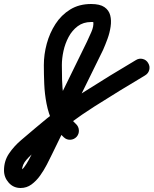

<svg xmlns="http://www.w3.org/2000/svg" viewBox="-150 -594 767 959"><path d="M233 89Q220 103 201.5 104Q183 105 169 92Q133 60 112.5 16.5Q92 -27 82.5 -76Q73 -125 71 -174.5Q69 -224 69 -269Q69 -322 83.5 -375.5Q98 -429 127 -474Q156 -519 200.5 -546.5Q245 -574 305 -574Q349 -574 371.5 -558.5Q394 -543 400.5 -517.5Q407 -492 402.5 -461Q398 -430 387 -400Q376 -370 365 -345Q301 -215 237 -84.5Q173 46 110 176Q110 176 110 176Q110 176 110 176Q99 199 84 228Q69 257 50 283.5Q31 310 7 327.5Q-17 345 -47 345Q-83 345 -106.5 318.5Q-130 292 -130 257Q-130 210 -105 173Q-80 136 -44 105.5Q-8 75 25 47Q141 -53 269 -134.5Q397 -216 529 -294Q529 -294 529 -294Q529 -294 529 -294Q545 -304 563 -299.5Q581 -295 590 -279Q600 -263 595.5 -245Q591 -227 574 -217Q446 -141 321.5 -62Q197 17 83 115Q63 133 34 155.5Q5 178 -17.5 203.5Q-40 229 -40 257Q-40 259 -41 257.5Q-42 256 -44 255Q-46 255 -47 255Q-40 255 -29 240.5Q-18 226 -6.5 205Q5 184 14.5 165Q24 146 29 137Q29 137 29 137Q29 137 29 137Q93 6 156.5 -124.5Q220 -255 284 -385Q293 -404 306 -433.5Q319 -463 316 -485Q316 -486 316 -486Q317 -485 317 -486Q319 -482 320.5 -482.5Q322 -483 312 -484Q310 -484 305 -484Q266 -484 238 -463Q210 -442 192.5 -409Q175 -376 167 -339Q159 -302 159 -269Q159 -236 160 -195Q161 -154 167 -113Q173 -72 187.5 -35.5Q202 1 229 25Q243 38 244 56.5Q245 75 233 89Z"/></svg>

Font: FRB American Cursive Black
Style: Bold Italic
Weight: 900
Italic angle: -25°
Version: Version 2.0;Modular Font Editor K font №1